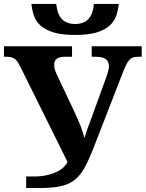

<svg xmlns="http://www.w3.org/2000/svg" viewBox="-20 -947 734 967"><path d="M693.8 -661.1H674.8Q660.2 -661.1 650.1 -657.7Q640.1 -654.3 631.8 -645.5Q623.5 -636.7 616 -621.6Q608.4 -606.4 599.1 -583L453.1 -207Q436.5 -164.6 421.6 -132.6Q406.7 -100.6 390.1 -77.4Q373.5 -54.2 353.8 -39.3Q334 -24.4 308.6 -15.6Q283.2 -6.8 250.2 -3.4Q217.3 0 173.8 0H111.8V-58.1H155.8Q181.2 -58.1 206.8 -62.7Q232.4 -67.4 254.9 -76.7Q277.3 -85.9 294.4 -99.6Q311.5 -113.3 319.8 -131.8L84 -607.9Q76.7 -622.6 70.3 -632.8Q64 -643.1 55.9 -649.2Q47.9 -655.3 37.8 -658.2Q27.8 -661.1 13.2 -661.1H0V-713.9H342.8V-661.1H307.1Q281.2 -661.1 267.1 -651.9Q252.9 -642.6 252.9 -620.1Q252.9 -606 257.6 -592.3Q262.2 -578.6 270 -563L346.2 -401.9Q354.5 -384.3 363.5 -364.7Q372.6 -345.2 380.6 -325.4Q388.7 -305.7 395 -286.6Q401.4 -267.6 404.8 -251Q411.1 -271.5 418.7 -293.2Q426.3 -314.9 437 -342.8L509.8 -543Q519 -567.4 523.9 -585.4Q528.8 -603.5 528.8 -611.8Q528.8 -637.7 512.5 -649.4Q496.1 -661.1 462.9 -661.1H441.9V-713.9H693.8ZM358.4 -826.2Q401.4 -826.2 424.6 -850.6Q447.8 -875 453.1 -927.2H578.1Q575.2 -897 565.7 -868.7Q556.2 -840.3 532.7 -818.6Q509.3 -796.9 467.5 -783.9Q425.8 -771 358.4 -771Q291 -771 249.3 -783.9Q207.5 -796.9 183.8 -818.6Q160.2 -840.3 150.6 -868.7Q141.1 -897 138.2 -927.2H263.2Q268.6 -875 292 -850.6Q315.4 -826.2 358.4 -826.2Z"/></svg>

Font: Droid Serif
Style: Bold
Weight: 700
Designer: Monotype Design team
Foundry: Monotype Imaging Inc.
Version: Version 1.03